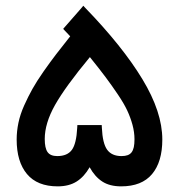

<svg xmlns="http://www.w3.org/2000/svg" viewBox="-20 -661 635 681"><path d="M298.8 -458.5Q211.4 -353 175 -288.3Q138.7 -223.6 138.7 -168Q138.7 -135.7 148.7 -121.6Q158.7 -107.4 183.1 -107.4Q218.8 -107.4 234.9 -129.4Q251 -151.4 253.9 -208L254.4 -217.3H263.7H331.5H340.8L341.3 -208Q343.8 -152.3 360.1 -129.9Q376.5 -107.4 411.1 -107.4Q423.8 -107.4 432.6 -110.6Q441.4 -113.8 446.8 -120.8Q452.1 -127.9 454.6 -139.2Q457 -150.4 457 -167Q457 -191.9 450 -218Q442.9 -244.1 431.4 -268.8Q419.9 -293.5 398.2 -325.7Q376.5 -357.9 355 -386.7Q333.5 -415.5 298.8 -458.5ZM297.9 -67.9Q278.8 -34.2 251.7 -17.1Q224.6 0 184.6 0Q112.3 0 75.7 -43.7Q39.1 -87.4 39.1 -166Q39.1 -195.3 45.4 -225.6Q51.8 -255.9 65.7 -286.9Q79.6 -317.9 95 -345.5Q110.4 -373 134.5 -407.5Q158.7 -441.9 178.7 -468Q198.7 -494.1 229 -532.2L210 -552.2L204.1 -558.6L210 -565.4L268.6 -632.3L275.4 -640.6L282.7 -632.8Q414.6 -496.6 485.1 -380.1Q555.7 -263.7 555.7 -166Q555.7 -86.9 519.3 -43.5Q482.9 0 409.7 0Q369.1 0 342.8 -17.1Q316.4 -34.2 297.9 -67.9Z"/></svg>

Font: Shabnam Medium FD
Style: Medium-FD
Weight: 500
Foundry: DejaVu fonts team - Redesigned by Saber Rastikerdar - Based on Vazir font
Version: Version 5.0.0